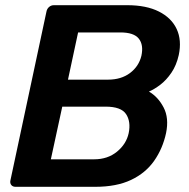

<svg xmlns="http://www.w3.org/2000/svg" viewBox="-20 -720 728 740"><path d="M40 0Q29 0 23.5 -7Q18 -14 20 -24L159 -675Q161 -686 169 -693Q177 -700 188 -700H470Q544 -700 592.5 -675.5Q641 -651 661 -608Q681 -565 669 -508Q660 -468 640.5 -439.5Q621 -411 598 -393.5Q575 -376 554 -367Q589 -347 610.5 -306Q632 -265 620 -207Q607 -147 574 -100Q541 -53 485 -26.5Q429 0 347 0ZM176 -106H343Q395 -106 431 -135.5Q467 -165 476 -207Q485 -251 466 -280Q447 -309 387 -309H220ZM242 -413H396Q447 -413 481 -438.5Q515 -464 525 -505Q534 -547 515 -571Q496 -595 444 -595H281Z"/></svg>

Font: Rubik Light Medium
Style: Italic
Weight: 500
Italic angle: -12°
Version: Version 2.104